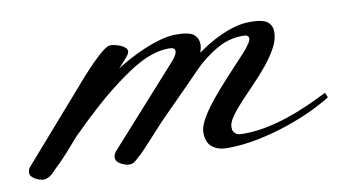

<svg xmlns="http://www.w3.org/2000/svg" viewBox="-64 -379 832 466"><g transform="rotate(-10 352.0 -145.5)"><path d="M25.4 -3.9Q22.5 -2.4 19 -1.2Q15.6 0 12.7 0Q7.8 0 2.2 -1.7Q-3.4 -3.4 -8.5 -6.3Q-13.7 -9.3 -17.1 -13.2Q-20.5 -17.1 -20.5 -21.5Q-20.5 -30.3 -16.1 -35.4Q-11.7 -40.5 -7.8 -44.9L122.1 -193.4Q136.7 -210.4 152.6 -228.3Q168.5 -246.1 182.9 -260.5Q197.3 -274.9 209 -283.9Q220.7 -293 227.5 -293Q231.4 -293 238.3 -291.5Q245.1 -290 251.7 -287.4Q258.3 -284.7 262.9 -280.5Q267.6 -276.4 267.6 -271.5Q267.6 -266.1 260.5 -257.8Q253.4 -249.5 243.2 -238.3L238.3 -233.4Q251 -241.7 269.3 -251.7Q287.6 -261.7 308.1 -270.5Q328.6 -279.3 349.9 -285.2Q371.1 -291 389.6 -291Q420.9 -291 432.1 -282Q443.4 -272.9 443.4 -256.8Q443.4 -251.5 442.1 -247.1Q440.9 -242.7 439.5 -237.3Q450.2 -245.1 464.8 -254.2Q479.5 -263.2 496.8 -271.2Q514.2 -279.3 533.2 -284.7Q552.2 -290 571.3 -290Q602.5 -290 613.8 -281Q625 -272 625 -255.9Q625 -237.3 614.3 -217.5Q603.5 -197.8 587.6 -178.2Q571.8 -158.7 553.5 -139.9Q535.2 -121.1 519.3 -104Q503.4 -86.9 492.9 -72Q482.4 -57.1 482.4 -45.9Q482.4 -39.1 484.9 -34.9Q487.3 -30.8 491 -28.6Q494.6 -26.4 499.3 -25.9Q503.9 -25.4 508.8 -25.4Q536.6 -25.4 564 -30.8Q591.3 -36.1 617.9 -44.9Q644.5 -53.7 670.4 -65.2Q696.3 -76.7 720.7 -88.9L725.6 -77.1Q709.5 -66.4 681.2 -52.7Q652.8 -39.1 617.7 -26.9Q582.5 -14.6 542.7 -6.3Q502.9 2 463.9 2Q440.9 2 427 -9.3Q413.1 -20.5 413.1 -44.9Q413.1 -57.1 420.9 -72.5Q428.7 -87.9 441.2 -104.7Q453.6 -121.6 469 -139.2Q484.4 -156.7 499.3 -172.9Q514.2 -189 527.3 -202.9Q540.5 -216.8 548.8 -226.6Q551.8 -231 557.1 -238Q562.5 -245.1 562.5 -251Q562.5 -254.9 559.3 -257.3Q556.2 -259.8 548.8 -259.8Q518.6 -259.8 493.4 -247.6Q468.3 -235.4 439.5 -210.9Q437.5 -209.5 431.2 -203.1Q424.8 -196.8 415.3 -187Q405.8 -177.2 393.8 -165Q381.8 -152.8 368.9 -139.9Q356 -127 343.3 -114Q330.6 -101.1 319.3 -89.8Q310.5 -80.6 300.8 -69.8Q291 -59.1 281.5 -48.6Q272 -38.1 262.9 -28.6Q253.9 -19 246.1 -12.7Q240.2 -6.8 235.4 -3.4Q230.5 0 223.6 0Q221.2 0 218.5 -0.2Q215.8 -0.5 211.9 -2Q203.1 -4.9 196.8 -10Q190.4 -15.1 190.4 -22.5Q190.4 -25.4 191.9 -29.3Q193.4 -33.2 196.3 -37.1L367.2 -227.5Q371.1 -231.4 376 -238.8Q380.9 -246.1 380.9 -252Q380.9 -255.9 377.7 -258.3Q374.5 -260.7 367.2 -260.7Q352.1 -260.7 338.1 -257.6Q324.2 -254.4 310.3 -248.5Q296.4 -242.7 281.7 -233.9Q267.1 -225.1 251 -213.9Q211.9 -186 177 -154.8Q142.1 -123.5 108.4 -89.8Q93.8 -72.8 76.2 -53.2Q58.6 -33.7 43 -19.5Q33.7 -8.8 25.4 -3.9Z"/></g></svg>

Font: Meie Script
Style: Regular
Weight: 400
Version: Version 1.001